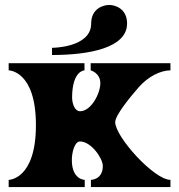

<svg xmlns="http://www.w3.org/2000/svg" viewBox="-20 -755 723 775"><path d="M493 -660C493 -720 445 -735 421 -735C396 -735 348 -720 348 -660C348 -562 190 -562 190 -562V-533C341 -533 493 -562 493 -660ZM668 -500H346V-471C346 -471 385 -461 385 -419C385 -378 348 -306 303 -306C283 -306 271 -334 271 -363C272 -471 321 -471 321 -471V-500H15V-471C15 -471 125 -471 125 -250C125 -29 15 -29 15 -29V0H322V-29C322 -29 270 -29 270 -109C270 -140 281 -184 303 -184C348 -184 395 -116 395 -85C395 -29 347 -29 347 -29V0H668V-29C602 -29 445 -203 445 -262C445 -289 503 -361 541 -404C579 -447 629 -471 668 -471Z"/></svg>

Font: Ouroboros
Style: Regular
Weight: 400
Designer: Ariel Martín Pérez
Foundry: Velvetyne Type Foundry
Version: Version 2.001;hotconv 1.0.109;makeotfexe 2.5.65596